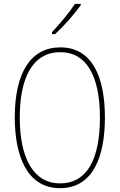

<svg xmlns="http://www.w3.org/2000/svg" viewBox="-20 -971 624 1001"><path d="M401 -944V-951H371C338 -901 296 -852 251 -803V-793H267C310 -832 367 -896 401 -944ZM527 -358C527 -576 457 -724 295 -724C141 -724 57 -594 57 -358C57 -164 118 10 293 10C467 10 527 -158 527 -358ZM83 -358C83 -569 152 -699 295 -699C430 -699 501 -576 501 -358C501 -141 434 -15 293 -15C155 -15 83 -146 83 -358Z"/></svg>

Font: Noto Sans Gujarati UI Condensed Thin
Style: Regular
Weight: 100
Width: 3
Designer: Jelle Bosma - Monotype Design Team, Universal Thirst
Foundry: Monotype Imaging Inc.
Version: Version 2.106